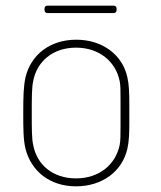

<svg xmlns="http://www.w3.org/2000/svg" viewBox="-20 -649 568 677"><path d="M147 -603H381C387 -603 391 -607 391 -613V-619C391 -625 387 -629 381 -629H147C141 -629 137 -625 137 -619V-613C137 -607 141 -603 147 -603ZM248 8C342 8 411 -46 429 -124C435 -150 436 -179 436 -219C436 -229 436 -239 436 -251C436 -262 436 -272 436 -281C436 -320 435 -351 429 -377C412 -455 342 -509 249 -509C155 -509 89 -455 70 -377C63 -345 62 -309 62 -252C62 -197 62 -157 70 -124C90 -46 155 8 248 8ZM248 -20C166 -20 110 -68 97 -138C92 -159 92 -196 92 -251C92 -301 92 -341 97 -363C110 -432 166 -481 248 -481C330 -481 388 -432 402 -363C405 -349 405 -328 405 -299C405 -285 405 -269 405 -251C405 -234 405 -218 405 -204C405 -175 405 -153 402 -138C388 -69 330 -20 248 -20Z"/></svg>

Font: Barlow Thin
Style: Regular
Weight: 250
Designer: Jeremy Tribby
Foundry: Tribby Type
Version: Version 1.422;hotconv 1.0.109;makeotfexe 2.5.65596